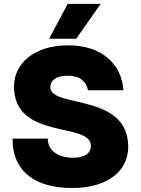

<svg xmlns="http://www.w3.org/2000/svg" viewBox="-20 -947 717 979"><path d="M348.1 11.7C531.7 11.7 633.8 -77.6 633.8 -198.2C633.8 -475.1 236.8 -394 236.8 -502C236.8 -534.7 262.7 -561 323.7 -561C386.7 -561 419.4 -533.2 428.7 -486.8H609.4C599.6 -623 497.6 -715.8 326.2 -715.8C153.8 -715.8 51.3 -622.1 51.3 -506.3C51.3 -230.5 443.4 -327.1 443.4 -204.1C443.4 -165 412.1 -142.6 353 -142.6C276.9 -142.6 223.6 -178.7 223.6 -240.2H43.9C43.9 -61 173.8 11.7 348.1 11.7ZM230.5 -749.5H368.7L493.2 -927.2H325.2Z"/></svg>

Font: Wand UI Pro Black
Style: Regular
Weight: 900
Designer: Andreas Faust
Version: Version 1.003;FEAKit 1.0